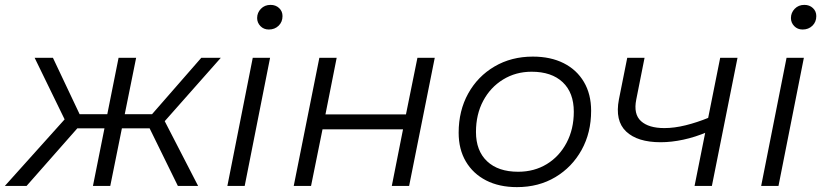

<svg xmlns="http://www.w3.org/2000/svg" viewBox="-56 -762 3366 787"><path d="M673 0 545 -261 607 -289 756 0ZM422 -236 433 -294H600L589 -236ZM611 -256 542 -265 769 -525H849ZM53 0H-36L228 -294L283 -261ZM396 0H325L430 -525H502ZM395 -236H229L241 -294H406ZM217 -256 86 -525H161L284 -265Z M876 0 980 -525H1051L947 0ZM1046 -641Q1025 -641 1011.5 -655Q998 -669 998 -688Q998 -710 1013.5 -726Q1029 -742 1053 -742Q1074 -742 1088 -729Q1102 -716 1102 -696Q1102 -672 1086 -656.5Q1070 -641 1046 -641Z M1148 0 1253 -525H1324L1278 -293H1608L1655 -525H1726L1621 0H1550L1596 -232H1266L1219 0Z M2063 5Q1990 5 1936.5 -22.5Q1883 -50 1853.5 -100Q1824 -150 1824 -218Q1824 -308 1863 -378.5Q1902 -449 1971 -489.5Q2040 -530 2128 -530Q2201 -530 2254.5 -503Q2308 -476 2337.5 -426Q2367 -376 2367 -308Q2367 -218 2328 -147.5Q2289 -77 2220.5 -36Q2152 5 2063 5ZM2068 -58Q2134 -58 2185.5 -89.5Q2237 -121 2266.5 -177Q2296 -233 2296 -304Q2296 -382 2250.5 -425Q2205 -468 2123 -468Q2058 -468 2006 -436Q1954 -404 1924.5 -348.5Q1895 -293 1895 -221Q1895 -144 1940.5 -101Q1986 -58 2068 -58Z M2843 -221Q2794 -200 2745 -189.5Q2696 -179 2652 -179Q2557 -179 2510.5 -223Q2464 -267 2481 -355L2515 -525H2586L2552 -354Q2540 -294 2571.5 -265.5Q2603 -237 2667 -237Q2708 -237 2754.5 -248.5Q2801 -260 2850 -280ZM2791 0 2896 -525H2967L2862 0Z M3064 0 3168 -525H3239L3135 0ZM3234 -641Q3213 -641 3199.5 -655Q3186 -669 3186 -688Q3186 -710 3201.5 -726Q3217 -742 3241 -742Q3262 -742 3276 -729Q3290 -716 3290 -696Q3290 -672 3274 -656.5Q3258 -641 3234 -641Z"/></svg>

Font: MOST Montserrat
Style: Italic
Weight: 400
Italic angle: -11.3°
Designer: Julieta Ulanovsky
Foundry: Julieta Ulanovsky
Version: Version 8.000;March 11, 2024;FontCreator 15.0.0.2926 64-bit